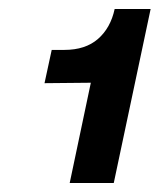

<svg xmlns="http://www.w3.org/2000/svg" viewBox="-20 -730 355 427"><path d="M135 -323 182 -546 79 -545 95 -619H123Q170 -619 198 -643.5Q226 -668 235 -710H315L233 -323Z"/></svg>

Font: Geist
Style: Bold Italic
Weight: 700
Italic angle: -12°
Designer: Basement.studio, Andrés Briganti, Mateo Zaragoza
Foundry: Basement.studio, Vercel, Andrés Briganti, Guido Ferreyra, Mateo Zaragoza
Version: Version 1.500; ttfautohint (v1.8.4.7-5d5b)